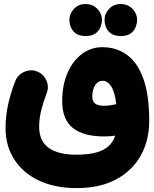

<svg xmlns="http://www.w3.org/2000/svg" viewBox="-20 -648 772 960"><path d="M327.1 -548.8Q327.1 -579.6 349.9 -603.8Q372.6 -627.9 406.7 -627.9Q432.1 -627.9 449.7 -617.2Q467.3 -606.4 477.1 -590.8Q489.7 -570.8 489.7 -548.8Q489.7 -532.7 482.9 -513.9Q476.1 -495.1 458.3 -481.4Q440.4 -467.8 408.2 -467.8Q375 -467.8 357.7 -481.7Q340.3 -495.6 333.5 -513.7Q327.1 -530.8 327.1 -548.8ZM502.9 -548.8Q502.9 -579.6 525.6 -603.8Q548.3 -627.9 582.5 -627.9Q607.9 -627.9 625.5 -617.2Q643.1 -606.4 652.8 -590.8Q665.5 -570.8 665.5 -548.8Q665.5 -532.7 658.7 -513.9Q651.9 -495.1 634 -481.4Q616.2 -467.8 584 -467.8Q550.8 -467.8 533.4 -481.7Q516.1 -495.6 509.3 -513.7Q502.9 -530.8 502.9 -548.8ZM7.8 -7.8Q7.8 -68.8 21 -127.4Q34.2 -186 56.6 -243.2Q69.3 -274.9 102.1 -289.1Q134.8 -303.2 166 -290.5Q197.8 -277.8 211.9 -245.8Q226.1 -213.9 213.4 -182.1Q198.2 -143.1 187 -99.9Q175.8 -56.6 175.8 -14.2Q175.8 57.1 223.6 91.3Q271.5 125.5 361.3 125.5Q446.8 125.5 493.4 102.3Q540 79.1 556.2 30.3Q527.8 34.2 501.5 34.2Q397 34.2 344 -8.3Q291 -50.8 291 -142.1Q291 -222.7 317.6 -283.4Q344.2 -344.2 389.6 -378.2Q435.1 -412.1 491.7 -412.1Q562.5 -412.1 615.2 -373.5Q668 -335 697 -253.7Q726.1 -172.4 726.1 -43.9Q726.1 54.7 683.3 130.6Q640.6 206.5 559.6 249.5Q478.5 292.5 363.3 292.5Q254.9 292.5 175 254.9Q95.2 217.3 51.5 149.7Q7.8 82 7.8 -7.8ZM441.4 -166Q441.4 -140.6 456.1 -129.9Q470.7 -119.1 500 -119.1Q517.6 -119.1 533.2 -121.8Q548.8 -124.5 561.5 -127Q553.7 -190.4 535.4 -217.3Q517.1 -244.1 493.2 -244.1Q469.7 -244.1 455.6 -221.9Q441.4 -199.7 441.4 -166Z"/></svg>

Font: Mikhak Black
Style: Regular
Weight: 900
Designer: Amin Abedi
Version: Version 3.3